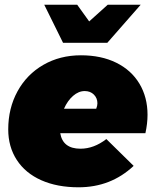

<svg xmlns="http://www.w3.org/2000/svg" viewBox="-20 -789 663 816"><path d="M607 -301Q607 -264 598 -223H236Q247 -157 322 -157Q379 -157 432 -198L548 -84Q451 7 314 7Q223 7 155.5 -23Q88 -53 51.5 -109Q15 -165 15 -239Q15 -329 54.5 -401Q94 -473 164.5 -513.5Q235 -554 324 -554Q410 -554 474 -522.5Q538 -491 572.5 -433.5Q607 -376 607 -301ZM394 -350Q394 -372 379 -387Q364 -402 340 -402Q314 -402 290.5 -381.5Q267 -361 252 -327H389Q394 -340 394 -350ZM438 -769H578L436 -607H248L168 -769H308L359 -698Z"/></svg>

Font: Gontserrat Black
Style: Italic
Weight: 900
Italic angle: -11.3°
Designer: Julieta Ulanovsky
Foundry: Julieta Ulanovsky
Version: Version 6.001